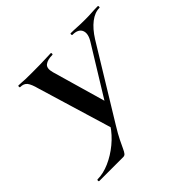

<svg xmlns="http://www.w3.org/2000/svg" viewBox="-153 -794 962 962"><g transform="rotate(-45 328.0 -312.5)"><path d="M499 -522Q524 -561 513.5 -587Q503 -613 462 -613Q458 -613 458 -619Q458 -625 461 -625Q484 -625 505.5 -623.5Q527 -622 561 -622Q590 -622 609 -623.5Q628 -625 653 -625Q656 -625 656 -619Q656 -613 653 -613Q620 -613 587.5 -588Q555 -563 526 -517L295 -139Q271 -100 258 -73.5Q245 -47 237.5 -30.5Q230 -14 224 -7Q218 0 209 0H39Q35 0 35 -6Q35 -12 39 -12Q79 -12 123.5 -31.5Q168 -51 208 -84Q248 -117 275 -158ZM276 -129 151 -544Q141 -582 129 -597.5Q117 -613 91 -613Q88 -613 88 -619Q88 -625 91 -625Q106 -625 114.5 -624Q123 -623 138 -622.5Q153 -622 186 -622Q249 -622 276 -623.5Q303 -625 319 -625Q323 -625 323 -619Q323 -613 319 -613Q285 -613 267.5 -599.5Q250 -586 260 -550L347 -247Z"/></g></svg>

Font: Cormorant Garamond Light
Style: Italic
Weight: 300
Italic angle: -10°
Designer: Christian Thalmann (Catharsis Fonts)
Foundry: Catharsis Fonts
Version: Version 4.001